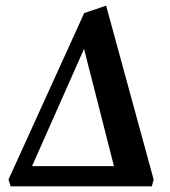

<svg xmlns="http://www.w3.org/2000/svg" viewBox="-20 -655 598 675"><path d="M17.1 0 9.9 -23.9 276 -609 353.1 -635.1 520.1 -23.9 513.9 0ZM92.7 -71H380.6L275.5 -483.1Z"/></svg>

Font: Ancizar Serif Light
Style: Italic
Weight: 300
Italic angle: -4°
Designer: Cesar Puertas, Viviana Monsalve, Julian Moncada, Julian Prieto, Jose Castro, Felipe Aragon, Mariel Hernandez, Sara Alarc
Version: Version 8.100